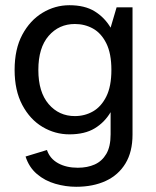

<svg xmlns="http://www.w3.org/2000/svg" viewBox="-20 -524 598 736"><path d="M272 192Q232 192 192 180.5Q152 169 121.5 143Q91 117 78 76L160 51Q171 84 202.5 101.5Q234 119 278 119Q315 119 343 106.5Q371 94 387.5 66Q404 38 404 -9V-94Q381 -55 343 -32Q305 -9 246 -9Q191 -9 143 -37.5Q95 -66 65.5 -121.5Q36 -177 36 -256Q36 -336 65.5 -391Q95 -446 143 -475Q191 -504 246 -504Q305 -504 343 -480.5Q381 -457 404 -418L427 -496H488V-8Q488 58 461 102.5Q434 147 385.5 169.5Q337 192 272 192ZM267 -79Q305 -79 336.5 -97Q368 -115 387.5 -154Q407 -193 407 -256Q407 -319 387.5 -358Q368 -397 336.5 -414.5Q305 -432 267 -432Q206 -432 166.5 -386.5Q127 -341 127 -256Q127 -171 166.5 -125Q206 -79 267 -79Z"/></svg>

Font: Atkinson Hyperlegible Next
Style: Regular
Weight: 400
Designer: Elliott Scott, Megan Eiswerth, Linus Boman, Theodore Petrosky, Letters from Sweden
Foundry: Applied Design Works, Letters from Sweden
Version: Version 2.001